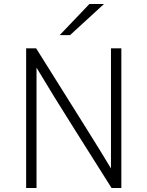

<svg xmlns="http://www.w3.org/2000/svg" viewBox="-20 -942 739 962"><path d="M539 0Q445 -150 349.5 -300.5Q254 -451 163 -603V-384V0H111V-700H161Q227 -595 292 -491Q357 -387 423 -282Q451 -237 479.5 -191Q508 -145 536 -98V-317V-700H588V0ZM331 -766H279Q316 -805 353.5 -844Q391 -883 428 -922H501Q459 -883 416 -844Q373 -805 331 -766Z"/></svg>

Font: Transpass ExtraLight
Style: Regular
Weight: 200
Designer: Delve Withrington
Foundry: Delve Fonts
Version: Version 1.001;December 18, 2019;FontCreator 12.0.0.2547 64-b